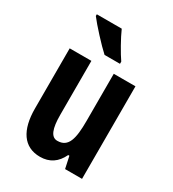

<svg xmlns="http://www.w3.org/2000/svg" viewBox="-187 -868 883 981"><g transform="rotate(30 254.0 -378.0)"><path d="M239 -766H92V-756C118 -721 194 -638 230 -606H321V-619C299 -650 257 -724 239 -766ZM447 -546H319V-268C319 -163 305 -105 240 -105C203 -105 187 -146 187 -228V-546H59V-191C59 -65 107 10 204 10C260 10 300 -17 325 -70H332L347 0H447Z"/></g></svg>

Font: Noto Sans Malayalam ExtraCondensed
Style: Bold
Weight: 700
Width: 2
Designer: Jelle Bosma - Monotype Design Team
Foundry: Monotype Imaging Inc.
Version: Version 2.104